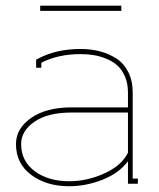

<svg xmlns="http://www.w3.org/2000/svg" viewBox="-20 -645 557 674"><path d="M405.8 -606.9H121.1V-625H405.8ZM429.2 -108.9V-250H231.9Q147.9 -250 101.1 -217.8Q54.2 -185.5 54.2 -139.2Q54.2 -79.6 101.8 -44.2Q149.4 -8.8 223.1 -8.8Q286.1 -8.8 346.7 -36.4Q407.2 -64 429.2 -108.9ZM106.9 -430.2V-436L111.8 -438Q175.8 -473.1 263.2 -473.1Q299.3 -473.1 330.8 -464.8Q362.3 -456.5 388.7 -439.5Q415 -422.4 430.4 -391.8Q445.8 -361.3 445.8 -320.8V-18.1H463.9V0H429.2V-79.1Q397.5 -36.6 339.4 -13.9Q281.2 8.8 223.1 8.8Q143.1 8.8 89.6 -31Q36.1 -70.8 36.1 -139.2Q36.1 -194.3 89.4 -231.2Q142.6 -268.1 231.9 -268.1H429.2V-320.8Q429.2 -351.6 418.9 -375.7Q408.7 -399.9 392.6 -414.6Q376.5 -429.2 354 -438.5Q331.5 -447.8 309.6 -451.4Q287.6 -455.1 263.2 -455.1Q184.1 -455.1 125 -424.8V-407.2H106.9Z"/></svg>

Font: Rawengulk
Style: Light
Weight: 300
Version: Version 0.92